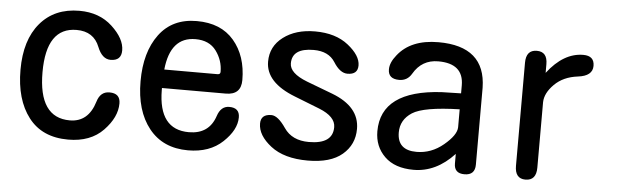

<svg xmlns="http://www.w3.org/2000/svg" viewBox="-40 -663 2581 796"><g transform="rotate(5 1250.0 -264.5)"><path d="M262.7 -533.2Q345.7 -533.2 399.4 -483.4Q453.1 -433.6 453.1 -384.8Q453.1 -341.8 408.2 -341.8Q373 -341.8 353.5 -390.6Q329.1 -453.1 257.8 -453.1Q131.8 -453.1 131.8 -266.6Q131.8 -77.1 261.7 -77.1Q338.9 -77.1 365.2 -164.1Q377.9 -207 416 -207Q460.9 -207 460.9 -165Q460.9 -107.4 407.7 -52.2Q354.5 2.9 261.7 2.9Q153.3 2.9 96.7 -70.8Q40 -144.5 40 -268.6Q40 -392.6 99.6 -462.9Q159.2 -533.2 262.7 -533.2Z M630.9 -244.1V-235.4Q631.8 -71.3 757.8 -71.3Q841.8 -71.3 867.2 -148.4Q880.9 -190.4 916 -190.4Q959 -190.4 959 -150.4Q959 -98.6 904.8 -47.4Q850.6 3.9 760.7 3.9Q656.2 3.9 598.1 -68.8Q540 -141.6 540 -264.6Q540 -385.7 594.7 -459.5Q649.4 -533.2 751 -533.2Q851.6 -533.2 905.8 -469.7Q960 -406.2 960 -305.7Q960 -244.1 896.5 -244.1ZM633.8 -321.3H855.5Q867.2 -321.3 867.2 -332Q867.2 -379.9 838.4 -418.9Q809.6 -458 752 -458Q647.5 -458 633.8 -321.3Z M1451.2 -145.5Q1451.2 -80.1 1402.3 -38.6Q1353.5 2.9 1258.8 2.9Q1160.2 2.9 1104.5 -40.5Q1048.8 -84 1048.8 -132.8Q1048.8 -171.9 1092.8 -171.9Q1120.1 -171.9 1153.3 -123Q1186.5 -74.2 1256.8 -74.2Q1356.4 -74.2 1356.4 -144.5Q1356.4 -188.5 1288.1 -215.8L1183.6 -256.8Q1059.6 -304.7 1059.6 -391.6Q1059.6 -455.1 1111.3 -494.1Q1163.1 -533.2 1243.2 -533.2Q1329.1 -533.2 1381.8 -491.2Q1434.6 -449.2 1434.6 -408.2Q1434.6 -370.1 1391.6 -370.1Q1360.4 -370.1 1333.5 -413.1Q1306.6 -456.1 1244.1 -456.1Q1154.3 -456.1 1154.3 -392.6Q1154.3 -351.6 1227.5 -323.2L1335.9 -282.2Q1451.2 -238.3 1451.2 -145.5Z M1868.2 -78.1Q1793 2.9 1699.2 2.9Q1621.1 2.9 1578.6 -38.6Q1536.1 -80.1 1536.1 -143.6Q1536.1 -313.5 1787.1 -328.1L1868.2 -330.1V-363.3Q1868.2 -454.1 1762.7 -454.1Q1694.3 -454.1 1659.2 -393.6Q1641.6 -363.3 1607.4 -363.3Q1561.5 -363.3 1561.5 -403.3Q1561.5 -431.6 1586.9 -462.9Q1641.6 -533.2 1756.8 -533.2Q1952.1 -533.2 1955.1 -361.3V-41Q1955.1 2.9 1911.1 2.9Q1868.2 2.9 1868.2 -38.1ZM1868.2 -263.7Q1718.8 -259.8 1671.9 -229.5Q1625 -199.2 1625 -146.5Q1625 -72.3 1705.1 -72.3Q1766.6 -72.3 1816.9 -114.3Q1867.2 -156.2 1868.2 -188.5Z M2210 -445.3Q2277.3 -533.2 2359.4 -533.2Q2405.3 -533.2 2405.3 -491.2Q2405.3 -449.2 2344.7 -441.9Q2284.2 -434.6 2247.6 -397.9Q2210.9 -361.3 2210 -323.2V-50.8Q2210 2.9 2165 2.9Q2121.1 2.9 2121.1 -50.8V-479.5Q2121.1 -533.2 2166 -533.2Q2210 -533.2 2210 -481.4Z"/></g></svg>

Font: MotoyaLMaru
Style: W3 mono
Weight: 400
Version: Version 1.01